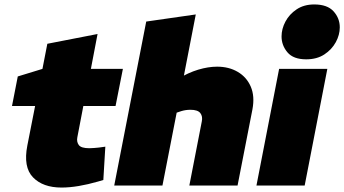

<svg xmlns="http://www.w3.org/2000/svg" viewBox="-20 -835 1549 864"><path d="M257 9Q173 9 128.5 -37Q84 -83 103 -180L138 -358H34L60 -491L171 -525L193 -638L419 -682L389 -525H533L500 -358H355L328 -217Q324 -197 334.5 -182.5Q345 -168 382 -168Q392 -168 403 -169Q414 -170 425 -171L454 -175L445 -25L421 -18Q376 -5 334.5 2Q293 9 257 9Z M494 0 638 -738 861 -770 794 -425 718 -442 781 -480Q827 -508 872 -521.5Q917 -535 957 -535Q1010 -535 1050 -511.5Q1090 -488 1108.5 -445Q1127 -402 1116 -343L1049 0H832L888 -288Q893 -311 881.5 -326Q870 -341 837 -341Q826 -341 816 -339.5Q806 -338 796 -335L775 -328L711 0Z M1134 0 1236 -525H1453L1351 0ZM1358 -568Q1300 -568 1273.5 -599.5Q1247 -631 1247 -671Q1247 -705 1264.5 -738Q1282 -771 1315 -793Q1348 -815 1394 -815Q1453 -815 1481 -784Q1509 -753 1509 -712Q1509 -678 1491 -645Q1473 -612 1439.5 -590Q1406 -568 1358 -568Z"/></svg>

Font: REM Black
Style: Italic
Weight: 900
Italic angle: -11°
Designer: Octavio Pardo
Foundry: Ashler Design
Version: Version 1.005;gftools[0.9.28]